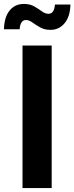

<svg xmlns="http://www.w3.org/2000/svg" viewBox="-49 -960 379 980"><path d="M214.8 -727.5V0H65.9V-727.5ZM209 -807.6Q178.2 -807.6 155.8 -820.3Q133.3 -833 116.2 -845.5Q99.1 -857.9 83.5 -857.9Q68.4 -857.9 60.3 -844.7Q52.2 -831.5 51.3 -810.5H-28.8Q-27.3 -872.6 0 -906.2Q27.3 -939.9 72.8 -939.9Q104 -939.9 126 -927.2Q147.9 -914.6 164.8 -902.1Q181.6 -889.6 198.2 -889.6Q228 -889.6 231.4 -937H310.5Q309.1 -875.5 280.8 -841.6Q252.4 -807.6 209 -807.6Z"/></svg>

Font: Inter
Style: Bold
Weight: 700
Designer: Rasmus Andersson
Foundry: rsms
Version: Version 4.001;git-9221beed3